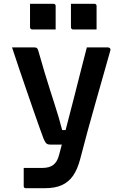

<svg xmlns="http://www.w3.org/2000/svg" viewBox="-20 -784 640 1004"><path d="M545 -536Q550 -536 554.5 -532Q559 -528 557 -520Q536 -446 516.5 -377Q497 -308 477.5 -239.5Q458 -171 438.5 -100Q419 -29 399 49Q385 102 362 135Q339 168 303.5 184Q268 200 217 200Q205 200 188.5 200Q172 200 156 200Q140 200 129 200Q118 200 115 200Q110 200 107 197.5Q104 195 104 189V94H122Q143 94 163 94Q183 94 204 94Q238 94 259 78Q280 62 289 26Q296 1 307.5 -44Q319 -89 334.5 -148Q350 -207 367 -273.5Q384 -340 401 -407.5Q418 -475 434 -536Q447 -536 460 -536Q473 -536 487 -536Q501 -536 515.5 -536Q530 -536 545 -536ZM159 -536Q169 -536 172.5 -533Q176 -530 179 -523Q198 -456 213.5 -404.5Q229 -353 242.5 -311Q256 -269 267 -234.5Q278 -200 287.5 -168Q297 -136 305 -104H359L337 -28H243Q234 -28 228 -30.5Q222 -33 217.5 -40Q213 -47 207 -61Q201 -77 188 -113Q175 -149 157.5 -199.5Q140 -250 120 -308Q100 -366 80 -425Q60 -484 43 -536Q57 -536 71 -536Q85 -536 99.5 -536Q114 -536 129 -536Q144 -536 159 -536ZM137 -764Q167 -764 198.5 -764Q230 -764 260 -764Q264 -764 266 -762.5Q268 -761 269.5 -759Q271 -757 271 -753V-630Q241 -630 209.5 -630Q178 -630 148 -630Q145 -630 142.5 -631.5Q140 -633 138.5 -635.5Q137 -638 137 -641ZM351 -764Q381 -764 412.5 -764Q444 -764 474 -764Q478 -764 480 -762.5Q482 -761 483.5 -759Q485 -757 485 -753V-630Q455 -630 423.5 -630Q392 -630 362 -630Q359 -630 356.5 -631.5Q354 -633 352.5 -635.5Q351 -638 351 -641Z"/></svg>

Font: Recursive SemiBold
Style: Regular
Weight: 600
Version: Version 1.085